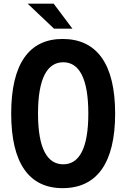

<svg xmlns="http://www.w3.org/2000/svg" viewBox="-20 -1006 683 1038"><path d="M272 -851.1H371.6L270 -986.3H129.4ZM318.4 11.2C502.4 11.2 602.5 -123 602.5 -392.1C602.5 -661.6 502.4 -795.4 318.4 -795.4C137.7 -795.4 40.5 -661.6 40.5 -392.1C40.5 -123 137.7 11.2 318.4 11.2ZM321.8 -117.7C236.3 -117.7 185.5 -201.7 185.5 -392.1C185.5 -584 236.3 -669.4 321.8 -669.4C407.2 -669.4 457.5 -584 457.5 -392.1C457.5 -201.7 407.2 -117.7 321.8 -117.7Z"/></svg>

Font: Decalotype SemiBold
Style: Regular
Weight: 600
Designer: Alfredo Marco Pradil
Foundry: Alfredo Marco Pradil
Version: Version 1.0